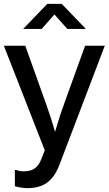

<svg xmlns="http://www.w3.org/2000/svg" viewBox="-25 -800 563 995"><path d="M117 175Q102 175 83 172Q64 169 52 165V81H60Q67 84 76.5 86Q86 88 97 88Q133 88 154.5 73Q176 58 188 27L207 -21L-5 -563H106L200 -300Q206 -284 217 -252.5Q228 -221 240.5 -182.5Q253 -144 263 -106H257Q269 -145 278 -175Q287 -205 297.5 -234Q308 -263 321 -300L416 -563H518L285 49Q267 98 242 125.5Q217 153 186 164Q155 175 117 175ZM95 -650 220 -780H295L420 -650H324L257 -725L191 -650Z"/></svg>

Font: BDO Grotesk
Style: Regular
Weight: 400
Designer: Deni Anggara
Foundry: Lokal Container
Version: Version 2.000